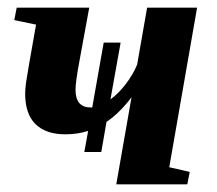

<svg xmlns="http://www.w3.org/2000/svg" viewBox="-20 -479 565 499"><path d="M176.3 -245.6Q176.3 -199.7 215.8 -199.7H219.7L249.5 -368.2H293.5L267.1 -220.7Q289.1 -236.8 307.6 -261.5Q326.2 -286.1 336.4 -311L362.3 -459H492.2L419.9 -44.4L473.1 -32.2L466.8 0H282.2L321.8 -226.1Q291 -185.5 256.8 -162.1L243.2 -84H199.2L209 -138.7Q181.2 -129.9 149.9 -129.9Q99.6 -129.9 72.5 -156.2Q45.4 -182.6 45.4 -235.8Q45.4 -247.1 47.6 -263.9Q49.8 -280.8 73.7 -415L17.1 -426.8L23.4 -459H211.9L187 -323.2Q176.3 -267.1 176.3 -245.6Z"/></svg>

Font: Tinos
Style: Bold Italic
Weight: 700
Italic angle: -16.333°
Designer: Steve Matteson
Foundry: Monotype Imaging Inc.
Version: Version 1.23